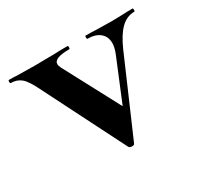

<svg xmlns="http://www.w3.org/2000/svg" viewBox="-110 -505 660 630"><g transform="rotate(-30 219.5 -190.5)"><path d="M454 -374Q425 -374 402.5 -352Q380 -330 360 -284L237 0Q236 5 226 5Q218 5 215 0L62 -303Q41 -347 25 -360.5Q9 -374 -14 -374Q-17 -374 -17 -380Q-17 -386 -14 -386Q4 -386 16 -385L83 -384L160 -385Q177 -386 207 -386Q210 -386 210 -380Q210 -374 207 -374Q149 -374 149 -351Q149 -345 154 -335L274 -109L223 -21L332 -285Q340 -306 340 -321Q340 -346 323 -360Q306 -374 276 -374Q274 -374 274 -380Q274 -386 276 -386Q303 -386 317 -385L377 -384L417 -385Q429 -386 454 -386Q456 -386 456 -380Q456 -374 454 -374Z"/></g></svg>

Font: Cormorant Garamond
Style: Bold
Weight: 700
Designer: Christian Thalmann (Catharsis Fonts)
Foundry: Catharsis Fonts
Version: Version 4.000